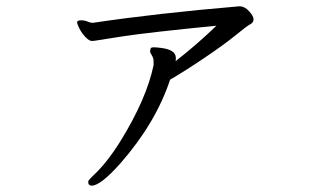

<svg xmlns="http://www.w3.org/2000/svg" viewBox="-20 -530 1040 605"><path d="M269 55Q258 55 258 43Q258 39 264 33L275 22Q317 -17 360 -86Q442 -219 464 -325V-336Q464 -347 458.5 -355.5Q453 -364 453 -368Q453 -372 455 -378Q457 -381 464 -381Q471 -381 488 -379Q534 -373 534 -348V-343Q534 -340 533 -337Q601 -390 662 -449Q449 -428 367 -415.5Q285 -403 281 -402Q277 -401 269 -401Q261 -401 249.5 -413Q238 -425 230.5 -439.5Q223 -454 223 -460Q223 -466 236 -466Q249 -466 261 -460Q269 -458 272 -458Q473 -488 732 -510H736Q751 -510 765 -494.5Q779 -479 779 -469Q779 -459 768.5 -453.5Q758 -448 722.5 -419Q687 -390 624 -347.5Q561 -305 516 -279Q471 -143 360 -16Q297 55 269 55Z"/></svg>

Font: LXGW WenKai Mono Lite
Style: Regular
Weight: 400
Monospace: yes
Designer: LXGW / Fontworks Inc.
Foundry: LXGW / Fontworks Inc.
Version: Version 1.520; June 14, 2025